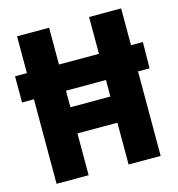

<svg xmlns="http://www.w3.org/2000/svg" viewBox="-123 -821 846 914"><g transform="rotate(-15 300.0 -363.5)"><path d="M398.5 0V-727H556.5V0ZM43.5 0V-727H201.5V0ZM148.5 -206V-335H448L446.5 -206ZM-15 -416.5V-545.5H615L613.5 -416.5Z"/></g></svg>

Font: Spline Sans Mono
Style: Bold
Weight: 700
Designer: Eben Sorkin, Mirko Velimirovic
Foundry: Sorkin Type
Version: Version 1.004